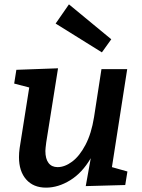

<svg xmlns="http://www.w3.org/2000/svg" viewBox="-20 -849 652 880"><path d="M493 -83 564 -63 554 -1 373 4 396 -124Q357 -57 302 -23Q247 11 191 11Q133 11 100 -26.5Q67 -64 67 -129Q67 -149 70 -170L114 -448L45 -466L55 -529L246 -536L192 -197Q188 -167 188 -157Q188 -121 202.5 -102Q217 -83 244 -83Q277 -83 311 -108.5Q345 -134 372 -185.5Q399 -237 411 -312L445 -532H563ZM235 -741 296 -829 490 -669 447 -609Z"/></svg>

Font: Bitter Pro SemiBold
Style: Italic
Weight: 600
Italic angle: -9°
Designer: Sol Matas, and Bitter project Authors
Foundry: Sol Matas
Version: Version 1.010